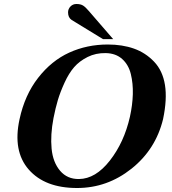

<svg xmlns="http://www.w3.org/2000/svg" viewBox="-20 -929 864 962"><path d="M797 -332Q760 -180 638.5 -83.5Q517 13 366 13Q205 13 124 -79.5Q43 -172 78 -332Q104 -453 171 -539Q238 -625 327 -665.5Q416 -706 520 -706Q593 -706 651 -685.5Q709 -665 752 -620Q795 -575 806.5 -503.5Q818 -432 797 -332ZM631 -344Q644 -403 645.5 -457Q647 -511 635.5 -558Q624 -605 592 -633.5Q560 -662 510 -663Q460 -664 419 -643.5Q378 -623 351.5 -592.5Q325 -562 303.5 -515Q282 -468 270 -428Q258 -388 248 -337Q232 -253 238.5 -184.5Q245 -116 281 -73.5Q317 -31 376 -32Q459 -33 530.5 -124.5Q602 -216 631 -344ZM547 -733H496L339 -829Q321 -841 321 -867Q321 -884 333 -896.5Q345 -909 363 -909Q384 -909 396.5 -901Q409 -893 425 -874Z"/></svg>

Font: GFS Artemisia
Style: Bold Italic
Weight: 700
Italic angle: -12°
Designer: Designed by Takis Katsoulidis and George D. Matthiopoulos.
Foundry: Designed by Takis Katsoulidis and George D. Matthiopoulos.
Version: Version 1.0